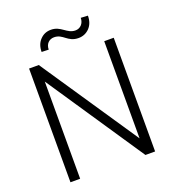

<svg xmlns="http://www.w3.org/2000/svg" viewBox="-156 -1007 1022 1128"><g transform="rotate(-20 355.0 -443.5)"><path d="M560.1 -710.9V-103.5L150.9 -710.9H90.3V0H150.9V-607.4L559.1 0H619.6V-710.9ZM477.5 -887.2C477.5 -851.6 453.6 -828.1 423.8 -828.1C369.6 -828.1 351.6 -881.3 288.1 -881.3C261.2 -881.3 238.8 -872.1 220.7 -853C202.1 -834 192.9 -808.6 192.9 -777.3L236.8 -775.9C236.8 -812.5 260.7 -833.5 290.5 -833.5C347.2 -833.5 356.9 -779.8 425.8 -779.8C452.6 -779.8 475.6 -789.6 494.1 -808.6C512.2 -827.6 521.5 -853 521.5 -884.8Z"/></g></svg>

Font: Vazirmatn ExtraLight
Style: Regular
Weight: 200
Designer: Saber Rastikerdar
Foundry: Saber Rastikerdar
Version: Version 33.003